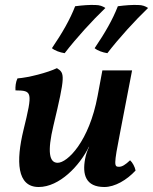

<svg xmlns="http://www.w3.org/2000/svg" viewBox="-20 -740 613 769"><path d="M239 -527C286 -588 348 -656 402 -708C392 -715 379 -720 362 -720C339 -721 311 -719 281 -715C260 -661 230 -609 188 -547C200 -537 220 -530 239 -527ZM410 -527C457 -588 519 -656 573 -708C563 -715 550 -720 533 -720C511 -721 482 -719 452 -715C431 -661 401 -609 359 -547C371 -537 391 -530 410 -527ZM135 9C218 9 299 -76 336 -152H337C329 -136 324 -120 321 -104C309 -41 323 9 398 9C440 9 488 -19 523 -57C520 -72 511 -89 501 -98C482 -80 469 -72 457 -72C437 -72 435 -77 461 -209L509 -458H390L371 -356C337 -173 250 -88 211 -88C177 -88 169 -132 194 -237C242 -438 240 -447 208 -467C171 -449 93 -429 50 -426C43 -412 41 -393 42 -378C109 -377 112 -374 74 -219C44 -95 47 9 135 9Z"/></svg>

Font: Vollkorn Semibold
Style: Italic
Weight: 600
Italic angle: -11°
Designer: Friedrich Althausen
Foundry: Friedrich Althausen
Version: Version 4.015;PS 004.015;hotconv 1.0.88;makeotf.lib2.5.64775